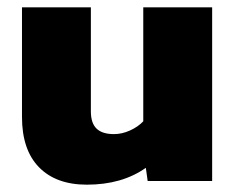

<svg xmlns="http://www.w3.org/2000/svg" viewBox="-20 -494 644 524"><path d="M40 -175V-474H228V-190Q228 -158 243.5 -143Q259 -128 291 -128Q313 -128 335 -138Q357 -148 371 -163V-474H559V0H383L378 -36Q313 10 217 10Q133 10 86.5 -37.5Q40 -85 40 -175Z"/></svg>

Font: Kanit Bold
Style: Regular
Weight: 700
Designer: Katatrad Team
Foundry: CadsonDemak
Version: Version 1.000